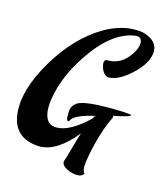

<svg xmlns="http://www.w3.org/2000/svg" viewBox="-100 -699 687 804"><g transform="rotate(15 243.0 -297.5)"><path d="M386 -623Q416 -623 429 -618Q485 -600 486 -556Q486 -505 425 -449Q373 -402 332 -401Q330 -401 328 -401Q307 -405 297 -437Q294 -447 294 -454Q295 -468 304 -469Q307 -469 310 -469Q368 -469 405 -525Q423 -552 423 -575Q422 -598 402 -599Q399 -599 396 -599Q299 -587 212 -461Q139 -356 123 -251Q120 -231 120 -214Q121 -157 154 -145Q164 -142 174 -142Q232 -142 311 -218Q313 -221 314 -222V-227Q316 -227 323 -232Q237 -213 222 -188Q217 -176 210 -183Q208 -187 207 -193Q207 -198 207 -206Q207 -213 207 -216Q207 -243 226 -257Q229 -259 231 -261Q262 -279 369 -279Q426 -279 458 -275Q468 -274 458 -268Q456 -267 454 -266Q422 -256 391 -251V-242Q356 -170 336 -68Q330 -35 329 -15Q330 9 338 14Q331 28 309 28Q301 28 291 26Q281 24 272.5 20.5Q264 17 256.5 12Q249 7 245 1.5Q241 -4 241 -10Q241 -12 241 -14Q248 -33 259 -74Q273 -124 280 -145Q202 -48 127 -47Q119 -47 111 -48Q10 -59 1 -160Q-8 -260 70 -391Q148 -521 255 -584Q323 -623 386 -623Z"/></g></svg>

Font: Sagha
Style: Regular
Weight: 400
Designer: MUHAMMAD YONI
Version: Version 001.000